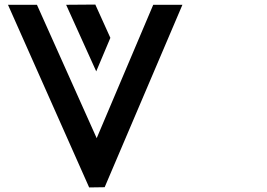

<svg xmlns="http://www.w3.org/2000/svg" viewBox="-20 -821 1170 842"><path d="M780 -800 439 0 371 1 15 -800H142L404 -215L652 -800ZM402 -508 270 -800 398 -801 464 -655Z"/></svg>

Font: FoundationLogo
Style: Medium
Weight: 500
Version: Version 0.3